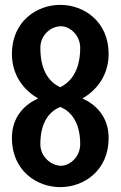

<svg xmlns="http://www.w3.org/2000/svg" viewBox="-20 -753 496 790"><path d="M228 17C325 17 427 -51 427 -185C427 -275 372 -324 319 -348C372 -378 427 -438 427 -531C427 -665 325 -733 228 -733C131 -733 29 -665 29 -531C29 -438 84 -378 137 -348C84 -324 29 -275 29 -185C29 -51 131 17 228 17ZM310 -556C310 -454 264 -412 228 -394C191 -411 146 -452 146 -556C146 -609 189 -645 231 -645C267 -645 310 -609 310 -556ZM146 -160C146 -259 191 -298 228 -313C265 -298 310 -258 310 -160C310 -107 267 -71 231 -71C192 -71 146 -107 146 -160Z"/></svg>

Font: Rum Raisin
Style: Regular
Weight: 400
Designer: Astigmatic (AOETI)
Foundry: Astigmatic (AOETI)
Version: Version 1.000